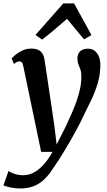

<svg xmlns="http://www.w3.org/2000/svg" viewBox="-58 -851 627 1122"><path d="M78.5 -462.5Q75 -480 69.5 -486.2Q64 -492.5 56 -492.5Q48.5 -492.5 40.8 -488.8Q33 -485 23.5 -477L10 -509.5Q14.5 -515.5 30.5 -529.2Q46.5 -543 71 -555Q95.5 -567 124 -567Q150.5 -567 166.5 -559Q182.5 -551 191 -536Q199.5 -521 202.5 -500Q209.5 -452.5 216.8 -405Q224 -357.5 231 -310.2Q238 -263 245 -215.8Q252 -168.5 259 -121L273 -6.5L326 -111.5Q344 -150 360.5 -187.2Q377 -224.5 389.8 -260.8Q402.5 -297 410 -332.8Q417.5 -368.5 417.5 -403.5Q417.5 -429 412 -444.5Q406.5 -460 400.5 -474.5Q394.5 -489 394.5 -510.5Q394.5 -536 410.5 -551.2Q426.5 -566.5 455 -566.5Q479.5 -566.5 495.8 -553.8Q512 -541 520.2 -519.2Q528.5 -497.5 528.5 -472Q528.5 -418 513.8 -367.2Q499 -316.5 476.2 -268.5Q453.5 -220.5 430 -174Q414 -139.5 395 -103.8Q376 -68 356 -33.2Q336 1.5 317 32.8Q298 64 281.5 89.5Q265 115 252.5 132.5Q227.5 172.5 199 198.8Q170.5 225 136.5 237.8Q102.5 250.5 59.5 250.5Q33.5 250.5 3.5 244.5Q-26.5 238.5 -38 231.5L-8 148Q1.5 156 25.8 164.5Q50 173 79 173Q107.5 173 135.8 159.2Q164 145.5 192.5 115.8Q221 86 249 36.5H182.5ZM188 -619.5 149.5 -647 312 -831H375L476.5 -646L433.5 -621Q408.5 -649.5 384 -680Q359.5 -710.5 333.5 -741Q298.5 -710 261.8 -679Q225 -648 188 -619.5Z"/></svg>

Font: Merriweather SemiBold
Style: Italic
Weight: 600
Italic angle: -7.8°
Version: Version 2.101